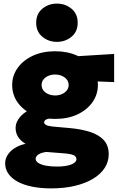

<svg xmlns="http://www.w3.org/2000/svg" viewBox="-20 -819 662 1064"><path d="M263.5 225Q205.5 225 158.5 215.5Q111.5 206 78 187.8Q44.5 169.5 26.5 143.8Q8.5 118 8.5 86Q8.5 62 22.2 40Q36 18 61.2 1.8Q86.5 -14.5 121.5 -22Q93 -39.5 79.8 -61.2Q66.5 -83 66.5 -110Q66.5 -135 81.5 -158Q96.5 -181 123.2 -199Q150 -217 185.2 -227Q220.5 -237 261.5 -235L294.5 -164Q268 -164.5 252.8 -161.8Q237.5 -159 231 -153.5Q224.5 -148 224.5 -141Q224.5 -133 235.2 -126.5Q246 -120 280.5 -117L369.5 -109Q433 -103 481 -87.2Q529 -71.5 555.8 -41.8Q582.5 -12 582.5 36Q582.5 77 560 111.8Q537.5 146.5 495.5 171.8Q453.5 197 394.8 211Q336 225 263.5 225ZM295.5 104Q345 104 374.2 92.8Q403.5 81.5 403.5 63Q403.5 48 388.2 41Q373 34 337.5 31L236.5 23Q217.5 25.5 204.2 31Q191 36.5 184.2 44.2Q177.5 52 177.5 61Q177.5 74 192 83.8Q206.5 93.5 233 98.8Q259.5 104 295.5 104ZM285.5 -160Q214 -160 160.5 -184.8Q107 -209.5 77.2 -252Q47.5 -294.5 47.5 -348Q47.5 -400 77.8 -442.5Q108 -485 161.8 -510Q215.5 -535 285.5 -535Q355 -535 408.5 -510.2Q462 -485.5 492.2 -443.2Q522.5 -401 522.5 -348Q522.5 -296 492.8 -253.2Q463 -210.5 409.8 -185.2Q356.5 -160 285.5 -160ZM285.5 -290Q306 -290 323 -297.5Q340 -305 350.2 -318Q360.5 -331 360.5 -348Q360.5 -373.5 338.5 -389.8Q316.5 -406 285.5 -406Q264.5 -406 247.5 -398.5Q230.5 -391 220.5 -378Q210.5 -365 210.5 -348Q210.5 -322.5 232.2 -306.2Q254 -290 285.5 -290ZM361.5 -374 285.5 -500 612.5 -520V-364ZM295.5 -587Q249 -587 214.8 -615.2Q180.5 -643.5 180.5 -693Q180.5 -742.5 214.8 -770.8Q249 -799 295.5 -799Q342 -799 376.2 -770.8Q410.5 -742.5 410.5 -693Q410.5 -643.5 376.2 -615.2Q342 -587 295.5 -587Z"/></svg>

Font: Geologica Black
Style: Regular
Weight: 900
Designer: Sindre Bremnes, Frode Helland
Foundry: Monokrom Skriftforlag AS
Version: Version 1.010;gftools[0.9.28]